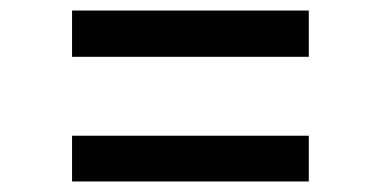

<svg xmlns="http://www.w3.org/2000/svg" viewBox="-20 -429 724 365"><path d="M117 -409H567V-321H117ZM117 -171H567V-84H117Z"/></svg>

Font: Evergrow Sans 
Style: Medium
Weight: 500
Foundry: 10Web
Version: Version 1.000